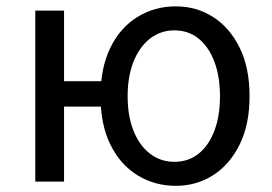

<svg xmlns="http://www.w3.org/2000/svg" viewBox="-20 -577 865 610"><path d="M92.1 0V-543.4H183.5V-319H320.6V-238.4H183.5V0ZM538.7 13.4Q470.9 13.4 416.3 -20.5Q361.7 -54.3 330.5 -118Q299.4 -181.6 299.4 -271Q299.4 -361.5 330.5 -425.3Q361.7 -489 416.3 -522.9Q470.9 -556.8 538.7 -556.8Q604 -556.8 656.9 -523.1Q709.8 -489.4 741.3 -425.7Q772.9 -361.9 772.9 -271Q772.9 -181.2 741.3 -117.6Q709.8 -54 656.9 -20.3Q604 13.4 538.7 13.4ZM533.8 -62.9Q578.8 -62.9 611.2 -88.9Q643.5 -114.9 661.2 -161.8Q678.9 -208.7 678.9 -271Q678.9 -333.8 661.2 -380.8Q643.5 -427.8 611.2 -454.2Q578.8 -480.5 533.8 -480.5Q490 -480.5 456.3 -454.2Q422.7 -427.8 404.1 -380.8Q385.5 -333.8 385.5 -271Q385.5 -208.7 404.1 -161.8Q422.7 -114.9 456.3 -88.9Q490 -62.9 533.8 -62.9Z"/></svg>

Font: Noto Sans KR Thin
Style: Regular
Weight: 100
Designer: Ryoko NISHIZUKA 西塚涼子 (kana, bopomofo & ideographs); Paul D. Hunt (Latin, Greek & Cyrillic); Sandoll Communications 산돌커뮤니
Foundry: Adobe
Version: Version 2.004-H2;hotconv 1.0.118;makeotfexe 2.5.65603